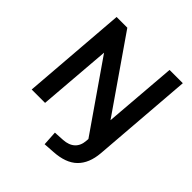

<svg xmlns="http://www.w3.org/2000/svg" viewBox="-236 -875 1228 1228"><g transform="rotate(45 377.5 -261.5)"><path d="M593 -712H713L659 -25Q651 73 597.5 125.5Q544 178 438 184L364 189L358 90L428 86Q478 83 506 57Q534 31 537 -16L542 -75L561 0L193 -531L223 -547L179 0H58L114 -712H211L580 -179L549 -165Z"/></g></svg>

Font: Muli
Style: Bold Italic
Weight: 700
Italic angle: -4.541°
Designer: Vernon Adams
Foundry: Vernon Adams
Version: Version 2.100; ttfautohint (v1.8.1.43-b0c9)